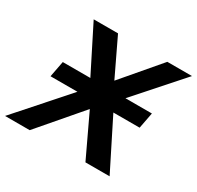

<svg xmlns="http://www.w3.org/2000/svg" viewBox="-194 -860 1059 1032"><g transform="rotate(30 335.5 -344.0)"><path d="M59 -307 78 -406H249L107 -688H258L368 -458L564 -688H717L467 -406H631L612 -307H449L603 0H453L330 -260L107 0H-46L226 -307Z"/></g></svg>

Font: Libra Sans
Style: Bold Italic
Weight: 700
Italic angle: -12°
Foundry: Context Ltd
Version: Version 1.002